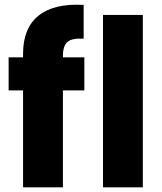

<svg xmlns="http://www.w3.org/2000/svg" viewBox="-20 -804 695 824"><path d="M17 -558H79V-574Q79 -683 145 -736.5Q211 -790 339 -783V-638Q290 -641 270 -624.5Q250 -608 250 -563V-558H342V-416H250V0H79V-416H17ZM422 -740H593V0H422Z"/></svg>

Font: Poppins
Style: Bold
Weight: 700
Designer: Ninad Kale (Devanagari), Jonny Pinhorn (Latin)
Version: Version 5.002